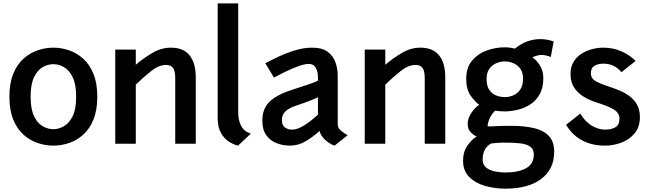

<svg xmlns="http://www.w3.org/2000/svg" viewBox="-20 -840 3794 1122"><path d="M292 11Q245.5 11 200 -4.2Q154.5 -19.5 117 -53.2Q79.5 -87 57.2 -141.8Q35 -196.5 35 -275Q35 -353.5 57.2 -408.2Q79.5 -463 117 -496.8Q154.5 -530.5 200 -546Q245.5 -561.5 292 -561.5Q338 -561.5 383.5 -546Q429 -530.5 466.5 -496.8Q504 -463 526.2 -408.2Q548.5 -353.5 548.5 -275Q548.5 -196.5 526.2 -141.8Q504 -87 466.5 -53.2Q429 -19.5 383.5 -4.2Q338 11 292 11ZM292 -85Q323 -85 353.8 -102.5Q384.5 -120 404.8 -161.5Q425 -203 425 -275Q425 -347.5 404.8 -388.8Q384.5 -430 354 -447.5Q323.5 -465 292 -465Q260 -465 229.2 -447.5Q198.5 -430 178.8 -388.8Q159 -347.5 159 -275Q159 -203 178.8 -161.5Q198.5 -120 229.2 -102.5Q260 -85 292 -85Z M653.5 0V-550H773.5V-461.5Q817 -499 869.8 -530.2Q922.5 -561.5 978.5 -561.5Q1052.5 -561.5 1088.2 -516.2Q1124 -471 1124 -387V0H1004V-384.5Q1004 -425.5 991.2 -443Q978.5 -460.5 949.5 -460.5Q908.5 -460.5 864.2 -425.5Q820 -390.5 773.5 -345.5V0Z M1371.5 11Q1347 6 1319.2 -11.2Q1291.5 -28.5 1271.8 -62.2Q1252 -96 1252 -151V-820H1372V-183Q1372 -136.5 1389.5 -103.8Q1407 -71 1445.5 -59Z M1675.5 11Q1633.5 11 1596.5 -3.2Q1559.5 -17.5 1536.2 -49.5Q1513 -81.5 1513 -135Q1513 -206.5 1556.8 -247.2Q1600.5 -288 1690.5 -316.5Q1742.5 -333 1781 -346Q1819.5 -359 1838 -368.5V-391Q1838 -420 1825.8 -443.2Q1813.5 -466.5 1784.5 -466.5Q1761 -466.5 1725.8 -454Q1690.5 -441.5 1652.2 -423Q1614 -404.5 1581 -386.5L1530.5 -470.5Q1564 -488.5 1609.5 -509.8Q1655 -531 1705.2 -546.2Q1755.5 -561.5 1804 -561.5Q1862 -561.5 1894.5 -537.5Q1927 -513.5 1940.2 -476.2Q1953.5 -439 1953.5 -399.5V-115Q1953.5 -92 1972 -76.8Q1990.5 -61.5 2011.5 -49.5L1935 11Q1904 0 1879 -23.8Q1854 -47.5 1847 -75Q1811 -41 1767.2 -15Q1723.5 11 1675.5 11ZM1687.5 -82.5Q1709.5 -82.5 1736 -95.5Q1762.5 -108.5 1789 -128.8Q1815.5 -149 1838 -170V-272Q1824 -264 1789.5 -250.8Q1755 -237.5 1707 -221.5Q1666.5 -207.5 1647 -188.2Q1627.5 -169 1627.5 -137.5Q1627.5 -107.5 1645.2 -95Q1663 -82.5 1687.5 -82.5Z M2111.5 0V-550H2231.5V-461.5Q2275 -499 2327.8 -530.2Q2380.5 -561.5 2436.5 -561.5Q2510.5 -561.5 2546.2 -516.2Q2582 -471 2582 -387V0H2462V-384.5Q2462 -425.5 2449.2 -443Q2436.5 -460.5 2407.5 -460.5Q2366.5 -460.5 2322.2 -425.5Q2278 -390.5 2231.5 -345.5V0Z M2934 262.5Q2871 262.5 2814.2 246.2Q2757.5 230 2721.8 194Q2686 158 2686 99.5Q2686 46.5 2712.2 9.8Q2738.5 -27 2765.5 -42Q2745.5 -51.5 2729.2 -68.8Q2713 -86 2713 -118Q2713 -146 2732.8 -177.5Q2752.5 -209 2780 -227.5Q2752.5 -248.5 2728.5 -283.8Q2704.5 -319 2704.5 -379.5Q2704.5 -444.5 2738 -485Q2771.5 -525.5 2823.2 -544.5Q2875 -563.5 2930 -563.5Q2946 -563.5 2960.8 -561.5Q2975.5 -559.5 2989.5 -556Q3056 -611.5 3139.5 -611.5Q3160 -611.5 3179.8 -607.5Q3199.5 -603.5 3215.5 -597.5L3198.5 -507Q3168 -519 3144 -519Q3133 -519 3118 -515Q3103 -511 3091 -504.5Q3113.5 -491 3134.2 -459.2Q3155 -427.5 3155 -384Q3155 -326.5 3133.5 -288.8Q3112 -251 3077.8 -229.2Q3043.5 -207.5 3004.2 -198.2Q2965 -189 2930 -189Q2918 -189 2902.2 -190Q2886.5 -191 2873 -193Q2850.5 -171 2840 -145Q2829.5 -119 2829.5 -102Q2840 -100.5 2879.8 -102.8Q2919.5 -105 2978.5 -104.5Q3043.5 -104 3098 -92Q3152.5 -80 3185.5 -47.5Q3218.5 -15 3218.5 47Q3218.5 148 3143.2 205.2Q3068 262.5 2934 262.5ZM2930 -272.5Q2955.5 -272.5 2980 -283Q3004.5 -293.5 3020.5 -317.2Q3036.5 -341 3036.5 -381Q3036.5 -416 3020.8 -438Q3005 -460 2980.5 -470.5Q2956 -481 2930 -481Q2904.5 -481 2880 -470.5Q2855.5 -460 2839.5 -437.8Q2823.5 -415.5 2823.5 -379Q2823.5 -336.5 2840 -313.5Q2856.5 -290.5 2881 -281.5Q2905.5 -272.5 2930 -272.5ZM2934.5 168Q3009.5 168 3054.5 142.8Q3099.5 117.5 3099.5 63.5Q3099.5 31 3077.5 16.2Q3055.5 1.5 3018 -2.5Q2980.5 -6.5 2934 -6.5Q2906 -6.5 2884.2 -4.8Q2862.5 -3 2852 -2Q2829.5 8 2815 31.8Q2800.5 55.5 2800.5 92Q2800.5 122 2820.2 138.5Q2840 155 2870.8 161.5Q2901.5 168 2934.5 168Z M3514.5 11Q3440 11 3382.2 -19.5Q3324.5 -50 3288 -110.5L3371 -176.5Q3397 -131.5 3436 -107Q3475 -82.5 3517 -82.5Q3551 -82.5 3575.5 -96Q3600 -109.5 3600 -146.5Q3600 -182 3562.8 -202.5Q3525.5 -223 3468.5 -240.5Q3429 -252.5 3393.8 -273.2Q3358.5 -294 3336.2 -326.5Q3314 -359 3314 -406Q3314 -448 3331.5 -477.8Q3349 -507.5 3377.8 -525.8Q3406.5 -544 3440 -552.8Q3473.5 -561.5 3505.5 -561.5Q3564 -561.5 3612.8 -539.5Q3661.5 -517.5 3694.5 -484L3611.5 -418Q3588 -445 3563 -456.5Q3538 -468 3505.5 -468Q3475.5 -468 3454.2 -455.5Q3433 -443 3433 -412Q3433 -382 3460.2 -366.2Q3487.5 -350.5 3535.5 -335Q3565.5 -325.5 3597.8 -312.2Q3630 -299 3657.5 -279Q3685 -259 3702.2 -229Q3719.5 -199 3719.5 -156Q3719.5 -99 3689.5 -62Q3659.5 -25 3612.5 -7Q3565.5 11 3514.5 11Z"/></svg>

Font: Junction SemiBold
Style: Regular
Weight: 600
Designer: Caroline Hadilaksono
Foundry: Caroline Hadilaksono, Tyler Finck, The League of Moveable Type
Version: Version 2.000; ttfautohint (v1.8.3)